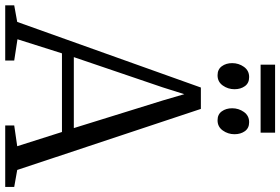

<svg xmlns="http://www.w3.org/2000/svg" viewBox="-195 -885 1074 736"><g transform="rotate(90 342.0 -517.0)"><path d="M58 -46 309.5 -750H391.5L625.5 -46L690.5 -34.5V0H455V-34.5L534.5 -46L480 -217.5H178.5L124.5 -47L206 -34.5V0H-5.5V-34.5ZM465 -263 358.5 -606 335 -686.5 309 -604 193 -263ZM262 -814Q240 -814 228 -830.2Q216 -846.5 216 -870Q216 -895 230.2 -915Q244.5 -935 269 -935H270Q292.5 -935 304.2 -918.8Q316 -902.5 316 -879Q316 -854 301.8 -834Q287.5 -814 263 -814ZM434.5 -814Q412.5 -814 400.8 -830.2Q389 -846.5 389 -870Q389 -895 403.2 -915Q417.5 -935 442 -935H443Q465 -935 476.8 -918.8Q488.5 -902.5 488.5 -879Q488.5 -854 474.2 -834Q460 -814 435.5 -814ZM482.5 -1034.5V-979H222V-1034.5Z"/></g></svg>

Font: Merriweather 60pt Light
Style: Regular
Weight: 300
Version: Version 2.100